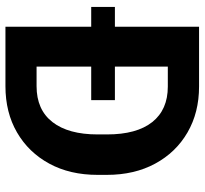

<svg xmlns="http://www.w3.org/2000/svg" viewBox="-43 -708 751 705"><g transform="rotate(90 332.5 -355.5)"><path d="M296.4 0H78.1V-314.9H5.4V-401.9H78.1V-710.9H297.9Q393.1 -710.9 466.3 -668.5Q539.6 -626 580.8 -549.8Q622.1 -473.6 622.1 -372.1V-338.4Q622.1 -236.8 580.8 -160.9Q539.6 -85 466.3 -42.5Q393.1 0 296.4 0ZM347.7 -401.9V-314.9H224.6V-114.3H296.4Q382.8 -114.3 428.2 -172.6Q473.6 -231 473.6 -338.4V-373Q473.6 -481.9 428.2 -539.1Q382.8 -596.2 297.9 -596.2H224.6V-401.9Z"/></g></svg>

Font: Vazirmatn FD
Style: Bold
Weight: 700
Designer: Saber Rastikerdar
Foundry: Saber Rastikerdar
Version: Version 33.001